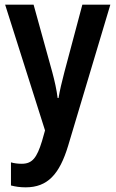

<svg xmlns="http://www.w3.org/2000/svg" viewBox="-20 -563 496 823"><path d="M2 -543 173 -4 160 42C138 113 119 139 73 139C57 139 41 137 27 133V232C46 237 66 240 90 240C184 240 235 184 272 62L453 -543H333L256 -254C245 -212 236 -174 231 -143H227C223 -177 214 -217 204 -254L124 -543Z"/></svg>

Font: Noto Sans Lao Condensed SemiBold
Style: Regular
Weight: 600
Width: 3
Designer: Monotype Design Team
Foundry: Monotype Imaging Inc.
Version: Version 2.003